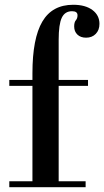

<svg xmlns="http://www.w3.org/2000/svg" viewBox="-20 -785 437 805"><path d="M19 -450H116V-478Q116 -624 157.5 -694.5Q199 -765 287 -765Q338 -765 367.5 -743Q397 -721 397 -685Q397 -659 381.5 -643Q366 -627 341 -627Q318 -627 304.5 -640Q291 -653 291 -674Q291 -692 298 -700Q305 -708 305 -721Q305 -738 282 -738Q252 -738 239 -710.5Q226 -683 226 -618V-450H349V-425H226V-25H339V0H19V-25H116V-425H19Z"/></svg>

Font: Libre Bodoni
Style: Regular
Weight: 400
Designer: Pablo Impallari, Rodrigo Fuenzalida
Foundry: Pablo Impallari, Rodrigo Fuenzalida
Version: Version 1.001; ttfautohint (v1.5.65-e2d9)